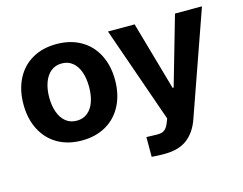

<svg xmlns="http://www.w3.org/2000/svg" viewBox="-100 -696 1336 1054"><g transform="rotate(-15 567.5 -169.0)"><path d="M35.2 -263.7Q35.2 -345.2 66.7 -407.2Q98.1 -469.2 157 -503.2Q215.8 -537.1 294.9 -537.1Q374 -537.1 433.1 -503.2Q492.2 -469.2 523.9 -407.2Q555.7 -345.2 555.7 -263.7Q555.7 -182.1 523.9 -119.9Q492.2 -57.6 433.1 -23.4Q374 10.7 294.9 10.7Q215.8 10.7 157.2 -23.4Q98.6 -57.6 66.9 -119.9Q35.2 -182.1 35.2 -263.7ZM408.2 -263.7Q408.2 -311 395.5 -347.9Q382.8 -384.8 357.4 -405.8Q332 -426.8 295.9 -426.8Q259.3 -426.8 233.6 -405.8Q208 -384.8 194.8 -347.9Q181.6 -311 181.6 -263.7Q181.6 -216.8 194.8 -179.9Q208 -143.1 233.6 -122.3Q259.3 -101.6 295.9 -101.6Q332 -101.6 357.4 -122.3Q382.8 -143.1 395.5 -179.7Q408.2 -216.3 408.2 -263.7ZM640.6 196.3V84Q677.7 85.9 699.2 85.9Q716.3 85.9 727.8 83Q739.3 80.1 749.8 69.3Q760.3 58.6 768.6 37.1L777.3 14.6L586.9 -530.3H738.3L849.6 -139.6H855.5L967.8 -530.3H1121.1L914.1 58.6Q890.1 126.5 842.3 162.8Q794.4 199.2 713.9 199.2Q668.5 199.2 640.6 196.3Z"/></g></svg>

Font: Pretendard
Style: Bold
Weight: 700
Designer: Base glyphs from Inter by Rasmus Andersson; Hangeul glyphs from Noto Sans CJK(Source Han Sans) by Jang Soo-young and Kan
Foundry: Kil Hyung-jin
Version: Version 1.309